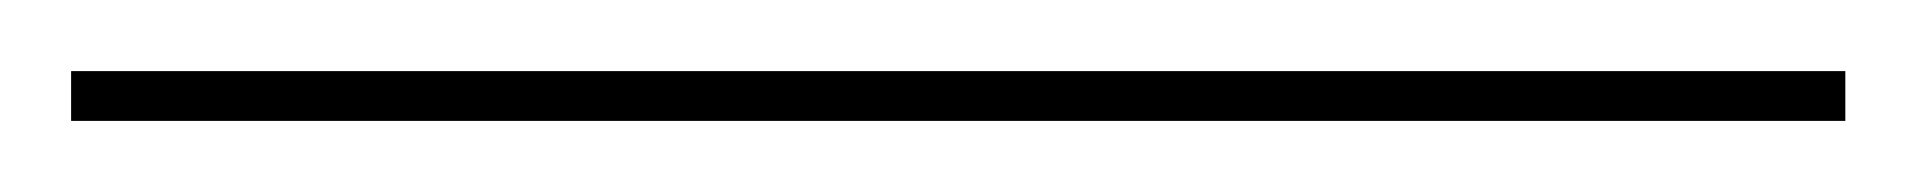

<svg xmlns="http://www.w3.org/2000/svg" viewBox="-20 77 539 54"><path d="M499 111H0V97H499Z"/></svg>

Font: Work Sans Hairline
Style: Regular
Weight: 400
Designer: Wei Huang
Foundry: Wei Huang
Version: Version 1.032